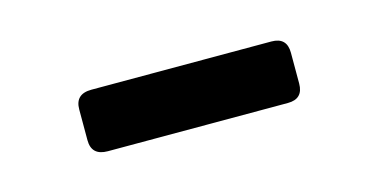

<svg xmlns="http://www.w3.org/2000/svg" viewBox="-27 -742 405 205"><g transform="rotate(-15 175.0 -639.0)"><path d="M275 -605H76Q58 -605 58 -622V-656Q58 -673 76 -673H275Q292 -673 292 -656V-622Q292 -605 275 -605Z"/></g></svg>

Font: Rajdhani SemiBold
Style: Regular
Weight: 600
Designer: Satya Rajpurohit, Jyotish Sonowal
Foundry: Indian Type Foundry
Version: Version 1.201 February 1, 2022